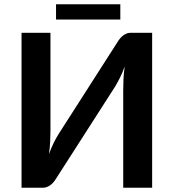

<svg xmlns="http://www.w3.org/2000/svg" viewBox="-20 -876 810 896"><path d="M690 -723V0H555V-453Q555 -478.5 556.2 -506.5Q557.5 -534.5 562 -566Q552 -538 540.2 -514.2Q528.5 -490.5 517.5 -472.5L241 -41.5Q236.5 -34 230.2 -26.5Q224 -19 216.5 -13.2Q209 -7.5 200 -3.8Q191 0 181.5 0H80.5V-723H215.5V-270Q215.5 -244.5 214.2 -216.2Q213 -188 208.5 -156.5Q218.5 -184.5 230.2 -208.5Q242 -232.5 253.5 -250.5L529.5 -681.5Q534 -689 540.2 -696.5Q546.5 -704 554 -709.8Q561.5 -715.5 570.2 -719.2Q579 -723 589 -723ZM241.5 -856H541.5V-785H241.5Z"/></svg>

Font: Lato 2
Style: Bold
Weight: 700
Designer: Lukasz Dziedzic with Adam Twardoch and Botio Nikoltchev
Foundry: tyPoland Lukasz Dziedzic
Version: Version 2.015; 2015-08-06; http://www.latofonts.com/